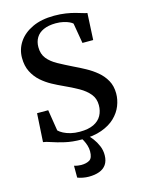

<svg xmlns="http://www.w3.org/2000/svg" viewBox="-143 -835 867 1156"><g transform="rotate(-15 291.0 -257.0)"><path d="M280 11Q221.5 11 175.5 0.2Q129.5 -10.5 98 -21.5Q66.5 -32.5 50 -34L60.5 -211.5H130L151 -80Q162 -69 180.8 -59.2Q199.5 -49.5 224.8 -43.2Q250 -37 281 -37Q334.5 -37 368 -53.2Q401.5 -69.5 417 -98Q432.5 -126.5 432.5 -162.5Q432.5 -203.5 409 -232.2Q385.5 -261 345.5 -283.8Q305.5 -306.5 254.5 -329.5Q224.5 -343 190.2 -361.5Q156 -380 126.2 -406.2Q96.5 -432.5 77.8 -469.2Q59 -506 59 -556.5Q59 -610 88.5 -654.2Q118 -698.5 174.5 -725.2Q231 -752 311.5 -752Q350.5 -752 382.5 -747Q414.5 -742 439.2 -735.2Q464 -728.5 481.5 -722.8Q499 -717 509.5 -716L501 -549.5H434L412.5 -675.5Q407 -681.5 392.5 -688.5Q378 -695.5 356.5 -700.5Q335 -705.5 308 -705.5Q262.5 -705 232 -691.2Q201.5 -677.5 186.2 -652.2Q171 -627 171 -593.5Q171 -550 193.8 -521.8Q216.5 -493.5 256.2 -471.8Q296 -450 345 -426Q379 -410 415.2 -390.2Q451.5 -370.5 482.2 -344.8Q513 -319 532.2 -284.5Q551.5 -250 551.5 -203Q551.5 -165 536.5 -127Q521.5 -89 489.2 -57.8Q457 -26.5 405.2 -7.8Q353.5 11 280 11ZM263.5 238.5Q246 238.5 226.2 234.8Q206.5 231 193.5 225.5V151.5Q204 155 216.8 156.8Q229.5 158.5 237 158.5Q270 158.5 289.8 146Q309.5 133.5 309.5 92Q309.5 73.5 303.8 55.2Q298 37 290.2 22.2Q282.5 7.5 276 0H305H322Q333.5 9.5 349.2 30.2Q365 51 377 79Q389 107 388.5 138.5Q388 173.5 372.5 195.8Q357 218 329.2 228.2Q301.5 238.5 263.5 238.5Z"/></g></svg>

Font: Merriweather 60pt SemiBold
Style: Regular
Weight: 600
Version: Version 2.100